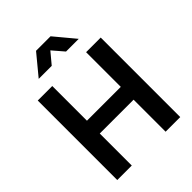

<svg xmlns="http://www.w3.org/2000/svg" viewBox="-270 -1129 1272 1272"><g transform="rotate(-45 366.5 -493.0)"><path d="M72 0H208V-300H525V0H662V-745H525V-420H208V-745H72ZM178 -842H300L366 -921L434 -842H553L433 -986H297Z"/></g></svg>

Font: Plus Jakarta Sans
Style: Bold
Weight: 700
Designer: Gumpita Rahayu
Foundry: Tokotype
Version: Version 2.004; ttfautohint (v1.8.3)